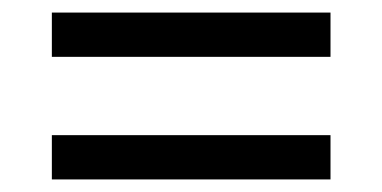

<svg xmlns="http://www.w3.org/2000/svg" viewBox="-20 -509 605 304"><path d="M62.1 -489.1H503.3V-419H62.1ZM62.1 -295H503.3V-224.9H62.1Z"/></svg>

Font: Noto Serif Sinhala
Style: Regular
Weight: 400
Designer: Jelle Bosma - Monotype Design Team
Foundry: Monotype Imaging Inc.
Version: Version 2.006